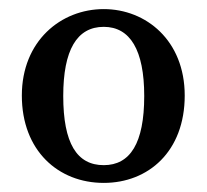

<svg xmlns="http://www.w3.org/2000/svg" viewBox="-20 -853 454 422"><path d="M208 -451C306 -451 386 -520 386 -643C386 -764 301 -833 208 -833C114 -833 28 -763 28 -643C28 -522 108 -451 208 -451ZM119 -642C119 -743 149 -794 208 -794C266 -794 297 -743 297 -642C297 -538 266 -490 208 -490C149 -490 119 -538 119 -642Z"/></svg>

Font: 寒蝉锦书宋Pro Soft
Style: Regular
Weight: 700
Designer: 寒蝉锦书宋{Warren} 思源宋体{Ryoko NISHIZUKA 西塚涼子 (kana & ideographs); Frank Grießhammer (Latin, Greek & Cyrillic); Wenlong ZHANG 
Foundry: Adobe & ChillType
Version: Version 2.000;Glyphs 3.1.1 (3135)